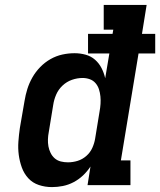

<svg xmlns="http://www.w3.org/2000/svg" viewBox="-20 -755 653 783"><path d="M192 8Q164 8 138.5 -0.5Q113 -9 95.5 -28Q78 -47 69 -72Q60 -97 56.5 -123.5Q53 -150 55 -177.5Q57 -205 61 -233L80 -343Q84 -368 91.5 -392Q99 -416 112 -439Q125 -462 144 -481.5Q163 -501 186 -514Q209 -527 234 -532.5Q259 -538 284 -538Q307 -538 329 -532Q351 -526 367.5 -511.5Q384 -497 394 -477.5Q404 -458 409 -436L426 -537H339V-617H439L442 -634H403V-735H578L559 -617H613V-537H545L473 -101H512V0H337L349 -76Q336 -56 318.5 -39.5Q301 -23 280 -12Q259 -1 236.5 3.5Q214 8 192 8ZM257 -93Q277 -93 296.5 -99Q316 -105 332 -119Q348 -133 356.5 -152Q365 -171 368 -190L386 -300Q389 -316 390 -331.5Q391 -347 389.5 -362Q388 -377 383.5 -391Q379 -405 369.5 -416Q360 -427 346 -432Q332 -437 317 -437Q295 -437 273.5 -429.5Q252 -422 235 -406Q218 -390 209 -369Q200 -348 197 -327L179 -217Q176 -202 175.5 -187Q175 -172 177.5 -158Q180 -144 186.5 -131Q193 -118 203.5 -109Q214 -100 228 -96.5Q242 -93 257 -93Z"/></svg>

Font: Iosevka Curly Slab ExObl
Style: Bold
Weight: 700
Width: 7
Italic angle: -9°
Monospace: yes
Designer: Belleve Invis
Foundry: Belleve Invis
Version: Version 11.0.0; ttfautohint (v1.8.3)